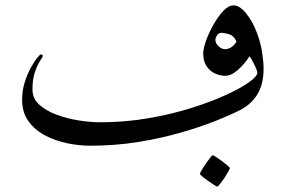

<svg xmlns="http://www.w3.org/2000/svg" viewBox="-20 -539 1064 716"><path d="M962.9 -282.7Q962.9 -225.1 940.2 -187.7Q917.5 -150.4 876 -128.9Q841.8 -111.3 785.2 -88.6Q728.5 -65.9 654.8 -44.7Q581.1 -23.4 495.1 -9.5Q409.2 4.4 315.9 4.4Q276.4 4.4 232.4 -4.4Q188.5 -13.2 149.7 -33.2Q110.8 -53.2 86.7 -86.2Q62.5 -119.1 62.5 -167Q62.5 -201.7 72.3 -232.4Q82 -263.2 95 -286.6Q107.9 -310.1 118.9 -323.2Q129.9 -336.4 131.8 -336.4Q134.3 -336.4 137 -334.7Q139.6 -333 139.6 -330.6Q139.6 -327.1 129.9 -312.7Q120.1 -298.3 110.6 -271.7Q101.1 -245.1 101.1 -204.6Q101.1 -171.9 126.2 -148.9Q151.4 -126 190.9 -111.3Q230.5 -96.7 273.9 -89.8Q317.4 -83 354 -83Q444.8 -83 530.8 -97.7Q616.7 -112.3 690.9 -135.5Q765.1 -158.7 820.8 -184.1Q876.5 -209.5 908 -231.9Q939.5 -254.4 939.5 -267.1Q939.5 -274.4 933.3 -287.8Q927.2 -301.3 920.4 -313.5Q913.6 -325.7 910.6 -329.1Q891.1 -299.3 866.7 -277.8Q842.3 -256.3 819.3 -256.3Q801.3 -256.3 782.5 -264.6Q763.7 -272.9 750.7 -291.5Q737.8 -310.1 737.8 -340.3Q737.8 -356.9 748 -386.2Q758.3 -415.5 775.4 -446Q792.5 -476.6 812.3 -497.8Q832 -519 851.1 -519Q874 -519 898.4 -488.5Q922.9 -458 938 -416.5Q951.7 -381.3 957.3 -345.2Q962.9 -309.1 962.9 -282.7ZM861.8 -384.3Q852.5 -405.3 835.7 -410.9Q818.8 -416.5 805.2 -416.5Q794.9 -416.5 789.1 -407Q783.2 -397.5 783.2 -390.1Q783.2 -377.9 794.9 -366.7Q806.6 -355.5 819.3 -355.5Q832.5 -355.5 844.7 -364.5Q856.9 -373.5 861.8 -384.3ZM837.4 87.4Q837.4 89.8 831.3 100.8Q825.2 111.8 816.7 124.8Q808.1 137.7 800.3 147.2Q792.5 156.7 789.6 156.7Q788.1 156.7 778.1 150.4Q768.1 144 755.9 135.5Q743.7 127 734.6 119.4Q725.6 111.8 725.6 109.4Q725.6 106.4 731.9 95.7Q738.3 85 747.1 72Q755.9 59.1 763.4 49.6Q771 40 772.9 40Q775.9 40 786.1 46.6Q796.4 53.2 808.1 62Q819.8 70.8 828.6 78.4Q837.4 85.9 837.4 87.4Z"/></svg>

Font: Rohingya Solluk
Style: Regular
Weight: 400
Designer: SIL International
Foundry: SIL International
Version: Version 1.001